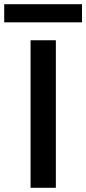

<svg xmlns="http://www.w3.org/2000/svg" viewBox="-74 -891 409 911"><path d="M71 0V-700H191V0ZM-54 -785V-871H315V-785Z"/></svg>

Font: AWOL-DM SemiBold
Style: Regular
Weight: 600
Designer: Colophon Foundry, Jonny Pinhorn, Mikhail Sharanda
Foundry: Colophon Foundry
Version: Version 1.000;Glyphs 3.2.3 (3260)